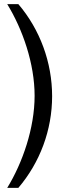

<svg xmlns="http://www.w3.org/2000/svg" viewBox="-20 -755 313 932"><path d="M69 -735H15C90 -613 148 -446 148 -290C148 -134 90 35 15 157H69C174 34 233 -124 233 -288C233 -452 174 -612 69 -735Z"/></svg>

Font: Archivo Narrow
Style: Regular
Weight: 400
Designer: Hector Gatti
Foundry: Omnibus-Type
Version: Version 1.003;PS 001.003;hotconv 1.0.70;makeotf.lib2.5.58329